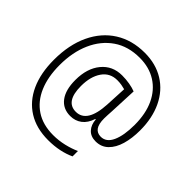

<svg xmlns="http://www.w3.org/2000/svg" viewBox="-197 -904 1187 1187"><g transform="rotate(45 396.5 -310.5)"><path d="M740 -353Q740 -284 724 -229Q708 -174 675 -142Q642 -110 593 -110Q550 -110 525.5 -136.5Q501 -163 498 -207H494Q478 -158 446 -134Q414 -110 371 -110Q307 -110 271.5 -157Q236 -204 236 -290Q236 -392 286.5 -453.5Q337 -515 421 -515Q455 -515 486.5 -509.5Q518 -504 541 -495L533 -313Q532 -296 531 -278.5Q530 -261 530 -248Q530 -199 546.5 -176Q563 -153 595 -153Q643 -153 667.5 -207Q692 -261 692 -354Q692 -451 659 -521.5Q626 -592 565 -630.5Q504 -669 421 -669Q320 -669 249 -620Q178 -571 140 -485Q102 -399 102 -287Q102 -184 134 -109Q166 -34 228 7Q290 48 380 48Q428 48 474.5 37Q521 26 558 9V56Q522 73 477 82.5Q432 92 380 92Q277 92 204 46.5Q131 1 92.5 -83.5Q54 -168 54 -285Q54 -416 99.5 -512.5Q145 -609 227.5 -661Q310 -713 421 -713Q518 -713 590 -668.5Q662 -624 701 -542.5Q740 -461 740 -353ZM287 -289Q287 -153 377 -153Q474 -153 483 -323L490 -463Q476 -467 458.5 -470Q441 -473 421 -473Q357 -473 322 -422Q287 -371 287 -289Z"/></g></svg>

Font: Noto Sans Arabic SemCond Light
Style: Regular
Weight: 300
Width: 4
Designer: Monotype Design Team, Nadine Chahine, Nizar Qandah and Khaled Hosny
Foundry: Monotype Imaging Inc.
Version: Version 2.012; ttfautohint (v1.8.4.7-5d5b)